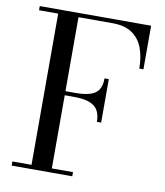

<svg xmlns="http://www.w3.org/2000/svg" viewBox="-84 -819 765 889"><g transform="rotate(10 299.0 -375.0)"><path d="M384.5 -268Q384.5 -301.5 372 -322.5Q359.5 -343.5 332.2 -353.5Q305 -363.5 261.5 -363.5H196V-382.5H261.5Q305 -382.5 332.2 -391Q359.5 -399.5 372 -419.2Q384.5 -439 384.5 -472.5H404.5V-268ZM554.5 -750V-545H535Q535 -598.5 519.5 -640.5Q504 -682.5 469.2 -706.5Q434.5 -730.5 376 -730.5H216.5V-19.5H316V0H31V-19.5H121V-730.5H31V-750Z"/></g></svg>

Font: Bodoni Moda SC
Style: Regular
Weight: 400
Designer: Owen Earl
Foundry: indestructible type
Version: Version 2.005